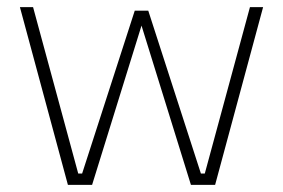

<svg xmlns="http://www.w3.org/2000/svg" viewBox="-20 -520 796 540"><path d="M171 0 36 -500H73L200 -32H211L359 -490H397L545 -32H556L683 -500H720L585 0H517L378 -448L239 0Z"/></svg>

Font: TitilliumWeb ExtraLight
Style: Regular
Weight: 400
Designer: Mohamed Gaber, Accademia di Belle Arti di Urbino and others
Foundry: Kief Type Foundry, Accademia di Belle Arti di Urbino and others
Version: Version 3.000; ttfautohint (v1.8.2)